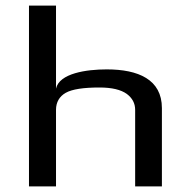

<svg xmlns="http://www.w3.org/2000/svg" viewBox="-20 -669 665 689"><path d="M363 -420C290 -420 193 -406 181 -351V-649H84V0H181V-275C181 -302 193 -323 216 -336C239 -349 280 -355 337 -355C382 -355 414 -347 435 -332C455 -317 465 -298 465 -275V0H561V-281C561 -384 476 -420 363 -420Z"/></svg>

Font: Gamestation Text
Style: Bold
Weight: 400
Designer: Jonas Hecksher
Foundry: Jonas Hecksher, Playtypeª, e-types AS
Version: Version 1.003